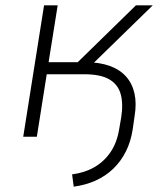

<svg xmlns="http://www.w3.org/2000/svg" viewBox="-20 -512 618 719"><path d="M256 187 250 141Q297 135 333.5 114Q370 93 394 57.5Q418 22 426 -27L434 -73Q442 -125 431.5 -161Q421 -197 388 -215.5Q355 -234 295 -234H155L118 0H67L145 -492H196L162 -279H271L489 -492H552L313 -259L300 -279Q352 -279 390 -265.5Q428 -252 451.5 -226Q475 -200 483.5 -162.5Q492 -125 484 -77L477 -28Q470 18 451.5 55Q433 92 404.5 119.5Q376 147 338.5 164Q301 181 256 187Z"/></svg>

Font: Nunito Sans 7pt ExtraLight
Style: Italic
Weight: 250
Italic angle: -9°
Designer: Vernon Adams
Foundry: Vernon Adams
Version: Version 3.101;gftools[0.9.27]